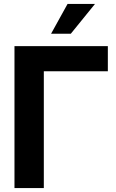

<svg xmlns="http://www.w3.org/2000/svg" viewBox="-20 -964 595 984"><path d="M532.7 -727.5V-598.6H204.6V0H54.2V-727.5ZM241.7 -791 326.2 -943.8H466.8L342.8 -791Z"/></svg>

Font: Inter Display
Style: Bold
Weight: 700
Designer: Rasmus Andersson
Foundry: rsms
Version: Version 4.001;git-9221beed3